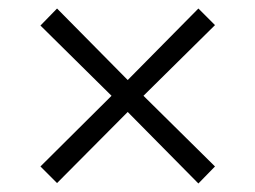

<svg xmlns="http://www.w3.org/2000/svg" viewBox="-20 -476 600 451"><path d="M114 -456 280 -288 446 -456 485 -417 317 -251 485 -85 446 -45 280 -213 114 -46 75 -85 242 -251 75 -416Z"/></svg>

Font: Titillium Web
Style: Light
Weight: 300
Version: Version 1.001;PS 57.000;hotconv 1.0.70;makeotf.lib2.5.55311